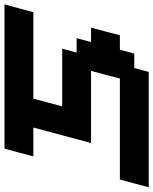

<svg xmlns="http://www.w3.org/2000/svg" viewBox="64 -728 665 832"><g transform="rotate(-90 396.0 -312.5)"><path d="M0 0H500L516.6 -62.5H579.1L596.2 -125H658.7Q664.1 -145.5 675 -187.3Q686 -229 691.9 -250H629.4L646 -312.5H583.5L600.6 -375H350.6Q356.4 -396 367.4 -437.5Q378.4 -479 383.8 -500H758.8Q764.2 -520.5 775.4 -562.3Q786.6 -604 792.5 -625H167.5Q161.6 -604 150.4 -562.3Q139.2 -520.5 133.8 -500H258.8Q247.6 -458 225.3 -375Q203.1 -292 191.9 -250H504.4Q498.5 -229 487.5 -187.3Q476.6 -145.5 471.2 -125H33.7Q27.8 -104 16.6 -62.5Q5.4 -21 0 0Z"/></g></svg>

Font: Faithful 32x
Style: Oblique
Weight: 400
Foundry: Faithful Resource Pack
Version: Version 1.0; January 27, 2023